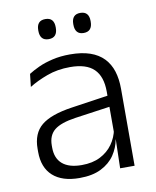

<svg xmlns="http://www.w3.org/2000/svg" viewBox="-78 -719 641 791"><g transform="rotate(-10 243.0 -324.0)"><path d="M362.5 0 365.5 -121.5 363 -131V-288.5V-321Q363 -384 331.2 -415.2Q299.5 -446.5 231.5 -446.5Q178.5 -446.5 135 -430.5Q91.5 -414.5 58.5 -394L64.5 -447.5Q82.5 -459 108 -470.8Q133.5 -482.5 166.8 -490.2Q200 -498 240 -498Q289 -498 323.8 -486Q358.5 -474 380.5 -451Q402.5 -428 412.8 -395.5Q423 -363 423 -322.5V0ZM191.5 10.5Q119 10.5 80.2 -24.5Q41.5 -59.5 41.5 -125V-138Q41.5 -202.5 81.2 -235.2Q121 -268 210 -281L373 -305L376 -259L217.5 -236.5Q155.5 -227.5 128.5 -205.8Q101.5 -184 101.5 -141.5V-132.5Q101.5 -87.5 129 -64Q156.5 -40.5 209.5 -40.5Q255 -40.5 287.2 -57Q319.5 -73.5 339.2 -101.2Q359 -129 365.5 -163.5L377.5 -120.5H365Q359 -86 338.8 -56Q318.5 -26 282.2 -7.8Q246 10.5 191.5 10.5ZM165.5 -575Q147 -575 138 -585.5Q129 -596 129 -616V-619Q129 -638.5 138 -648.8Q147 -659 165.5 -659Q184 -659 193 -648.8Q202 -638.5 202 -619V-616Q202 -596 193 -585.5Q184 -575 165.5 -575ZM311.5 -575Q293.5 -575 284.5 -585.5Q275.5 -596 275.5 -616V-619Q275.5 -638.5 284.5 -648.8Q293.5 -659 311.5 -659Q330 -659 339 -648.8Q348 -638.5 348 -619V-616Q348 -596 339 -585.5Q330 -575 311.5 -575Z"/></g></svg>

Font: Anek Gurmukhi Medium Light
Style: Regular
Weight: 300
Version: Version 1.003